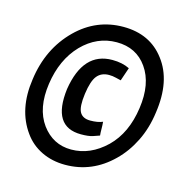

<svg xmlns="http://www.w3.org/2000/svg" viewBox="-96 -709 799 816"><g transform="rotate(15 303.5 -301.5)"><path d="M369.3 -205.3Q370.7 -188 370.7 -173.3Q370.7 -158.7 372 -145.3Q361.3 -141.3 343.3 -135.3Q325.3 -129.3 292 -129.3Q164 -129.3 185.3 -300Q212 -469.3 340 -469.3Q384 -469.3 416 -453.3L396 -394.7Q389.3 -396 374 -400Q358.7 -404 342.7 -404Q309.3 -404 290.7 -381.3Q272 -358.7 264 -300Q256 -241.3 268.7 -218.7Q281.3 -196 314.7 -196Q348 -196 369.3 -205.3ZM504 -301.3Q520 -412 472 -480Q425.3 -546.7 338.7 -546.7Q252 -546.7 186.7 -480Q121.3 -412 105.3 -301.3Q89.3 -190.7 138.7 -122.7Q188 -56 268 -56Q352 -56 421.3 -122.7Q488 -188 504 -301.3ZM576 -301.3Q566.7 -230.7 538 -172.7Q509.3 -114.7 466.7 -73.3Q378.7 13.3 260 13.3Q202.7 13.3 156 -9.3Q109.3 -32 80 -73.3Q13.3 -165.3 33.3 -301.3Q52 -441.3 144 -532Q230.7 -617.3 349.3 -617.3Q466.7 -617.3 530.7 -532Q597.3 -445.3 576 -301.3Z"/></g></svg>

Font: Timmana
Style: Regular
Weight: 400
Designer: Appaji Ambarisha Darbha
Foundry: Andhrapradesh Society for Knowledge Networks
Version: Version 1.0.4; ttfautohint (v1.2.42-39fb)